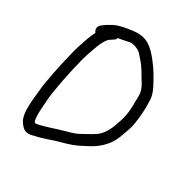

<svg xmlns="http://www.w3.org/2000/svg" viewBox="-205 -704 903 903"><g transform="rotate(45 246.0 -252.5)"><path d="M24 -304C24 -263 27 -222 29 -183C33 -149 33 -115 40 -82C44 -55 49 -23 55 2C63 35 74 70 104 88C130 108 153 98 175 84C213 66 251 35 286 16C323 -5 347 -22 377 -51C421 -89 459 -135 464 -212C466 -242 470 -260 466 -295C462 -331 456 -363 446 -398C438 -431 427 -451 406 -474C378 -505 345 -538 310 -563C291 -577 267 -593 241 -601C208 -611 174 -602 151 -592C121 -579 91 -567 66 -545L51 -530C46 -526 42 -521 38 -516L27 -502C15 -485 23 -469 35 -460C30 -444 29 -428 27 -408C25 -376 22 -343 24 -304ZM365 -118C348 -101 328 -81 312 -67C295 -53 279 -45 258 -32C224 -12 184 16 150 34C139 40 136 41 132 39C126 35 123 28 119 18C108 -13 103 -53 95 -91C90 -119 89 -153 85 -188C83 -225 80 -266 80 -304C79 -324 79 -341 80 -358C83 -404 85 -448 99 -477C101 -481 104 -484 111 -492L120 -502C124 -506 126 -512 126 -518L146 -527C155 -532 163 -536 174 -541H175V-542C197 -553 229 -549 247 -538V-537H248C270 -523 287 -512 306 -495C315 -487 326 -476 336 -466C363 -441 383 -424 391 -385C398 -353 408 -324 410 -290C412 -259 410 -247 408 -218C404 -176 390 -140 365 -119Z"/></g></svg>

Font: Stray Cat
Style: Bd
Weight: 700
Version: Version 1.0